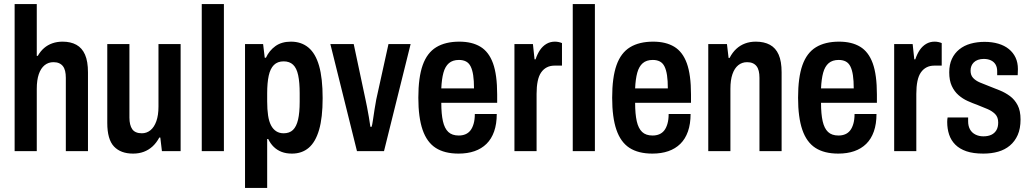

<svg xmlns="http://www.w3.org/2000/svg" viewBox="-20 -744 5071 945"><path d="M52 0V-724H161V-469H166Q179 -492 197 -507.5Q215 -523 238 -531Q261 -539 288 -539Q328 -539 356 -523.5Q384 -508 398.5 -475Q413 -442 413 -388V0H304V-361Q304 -380 300.5 -394.5Q297 -409 289.5 -418.5Q282 -428 270.5 -433Q259 -438 243 -438Q218 -438 199.5 -423Q181 -408 171 -379Q161 -350 161 -307V0Z M635 12Q574 12 541 -23Q508 -58 508 -139V-527H617V-165Q617 -147 620.5 -132.5Q624 -118 631 -108Q638 -98 650 -93Q662 -88 678 -88Q702 -88 720.5 -103Q739 -118 749.5 -147.5Q760 -177 760 -219V-527H869V0H777L769 -67H764Q750 -41 731 -23.5Q712 -6 688 3Q664 12 635 12Z M973 0V-724H1082V0Z M1186 181V-527H1275L1283 -460H1289Q1305 -495 1335.5 -517Q1366 -539 1412 -539Q1463 -539 1498 -510Q1533 -481 1550.5 -420Q1568 -359 1568 -261Q1568 -165 1550.5 -105Q1533 -45 1499.5 -16.5Q1466 12 1417 12Q1388 12 1366 3.5Q1344 -5 1327.5 -21Q1311 -37 1300 -60H1295V181ZM1376 -88Q1405 -88 1422 -104.5Q1439 -121 1447 -155Q1455 -189 1455 -244V-285Q1455 -339 1447.5 -374Q1440 -409 1422.5 -425.5Q1405 -442 1376 -442Q1346 -442 1328 -424Q1310 -406 1302.5 -371Q1295 -336 1295 -285V-245Q1295 -205 1299.5 -175.5Q1304 -146 1314 -127Q1324 -108 1339.5 -98Q1355 -88 1376 -88Z M1737 0 1606 -527H1721L1779 -254Q1782 -241 1786.5 -217.5Q1791 -194 1795.5 -168Q1800 -142 1803 -120H1809Q1812 -128 1815.5 -152.5Q1819 -177 1823.5 -205.5Q1828 -234 1832 -255L1892 -527H2001L1870 0Z M2237 12Q2168 12 2124.5 -16Q2081 -44 2060 -105Q2039 -166 2039 -263Q2039 -363 2060.5 -423.5Q2082 -484 2127 -511.5Q2172 -539 2241 -539Q2303 -539 2344.5 -514Q2386 -489 2406.5 -432.5Q2427 -376 2427 -279V-238H2152Q2152 -183 2160 -147.5Q2168 -112 2186.5 -94.5Q2205 -77 2238 -77Q2256 -77 2270.5 -83Q2285 -89 2295 -101.5Q2305 -114 2311 -134.5Q2317 -155 2317 -183H2425Q2425 -134 2412 -97Q2399 -60 2374.5 -36Q2350 -12 2315.5 0Q2281 12 2237 12ZM2152 -309H2313Q2313 -347 2309 -373.5Q2305 -400 2296.5 -417Q2288 -434 2273.5 -441.5Q2259 -449 2239 -449Q2208 -449 2189.5 -433Q2171 -417 2162.5 -386Q2154 -355 2152 -309Z M2512 0V-527H2603L2611 -452H2616Q2625 -479 2638 -498Q2651 -517 2669.5 -528Q2688 -539 2711 -539Q2721 -539 2730 -537Q2739 -535 2746 -532V-421H2709Q2688 -421 2671.5 -412.5Q2655 -404 2643.5 -387.5Q2632 -371 2626.5 -344.5Q2621 -318 2621 -282V0Z M2799 0V-724H2908V0Z M3191 12Q3122 12 3078.5 -16Q3035 -44 3014 -105Q2993 -166 2993 -263Q2993 -363 3014.5 -423.5Q3036 -484 3081 -511.5Q3126 -539 3195 -539Q3257 -539 3298.5 -514Q3340 -489 3360.5 -432.5Q3381 -376 3381 -279V-238H3106Q3106 -183 3114 -147.5Q3122 -112 3140.5 -94.5Q3159 -77 3192 -77Q3210 -77 3224.5 -83Q3239 -89 3249 -101.5Q3259 -114 3265 -134.5Q3271 -155 3271 -183H3379Q3379 -134 3366 -97Q3353 -60 3328.5 -36Q3304 -12 3269.5 0Q3235 12 3191 12ZM3106 -309H3267Q3267 -347 3263 -373.5Q3259 -400 3250.5 -417Q3242 -434 3227.5 -441.5Q3213 -449 3193 -449Q3162 -449 3143.5 -433Q3125 -417 3116.5 -386Q3108 -355 3106 -309Z M3466 0V-527H3558L3566 -459H3571Q3585 -486 3604 -503.5Q3623 -521 3647 -530Q3671 -539 3700 -539Q3741 -539 3769.5 -523.5Q3798 -508 3812.5 -475Q3827 -442 3827 -388V0H3718V-361Q3718 -380 3714.5 -394.5Q3711 -409 3703.5 -418.5Q3696 -428 3684.5 -433Q3673 -438 3657 -438Q3632 -438 3613.5 -423Q3595 -408 3585 -379Q3575 -350 3575 -307V0Z M4106 12Q4037 12 3993.5 -16Q3950 -44 3929 -105Q3908 -166 3908 -263Q3908 -363 3929.5 -423.5Q3951 -484 3996 -511.5Q4041 -539 4110 -539Q4172 -539 4213.5 -514Q4255 -489 4275.5 -432.5Q4296 -376 4296 -279V-238H4021Q4021 -183 4029 -147.5Q4037 -112 4055.5 -94.5Q4074 -77 4107 -77Q4125 -77 4139.5 -83Q4154 -89 4164 -101.5Q4174 -114 4180 -134.5Q4186 -155 4186 -183H4294Q4294 -134 4281 -97Q4268 -60 4243.5 -36Q4219 -12 4184.5 0Q4150 12 4106 12ZM4021 -309H4182Q4182 -347 4178 -373.5Q4174 -400 4165.5 -417Q4157 -434 4142.5 -441.5Q4128 -449 4108 -449Q4077 -449 4058.5 -433Q4040 -417 4031.5 -386Q4023 -355 4021 -309Z M4381 0V-527H4472L4480 -452H4485Q4494 -479 4507 -498Q4520 -517 4538.5 -528Q4557 -539 4580 -539Q4590 -539 4599 -537Q4608 -535 4615 -532V-421H4578Q4557 -421 4540.5 -412.5Q4524 -404 4512.5 -387.5Q4501 -371 4495.5 -344.5Q4490 -318 4490 -282V0Z M4820 12Q4770 12 4736.5 0.5Q4703 -11 4682 -32Q4661 -53 4651.5 -81.5Q4642 -110 4642 -144Q4642 -149 4642.5 -155Q4643 -161 4644 -166H4745Q4745 -161 4745 -156.5Q4745 -152 4745 -147Q4745 -124 4754 -107.5Q4763 -91 4780.5 -82Q4798 -73 4820 -73Q4843 -73 4859 -80.5Q4875 -88 4884 -103Q4893 -118 4893 -141Q4893 -167 4878.5 -182Q4864 -197 4841 -207Q4818 -217 4792 -227Q4767 -236 4742.5 -247Q4718 -258 4697.5 -276Q4677 -294 4664.5 -321Q4652 -348 4652 -388Q4652 -426 4665 -454Q4678 -482 4701.5 -501Q4725 -520 4757 -529Q4789 -538 4826 -538Q4863 -538 4893.5 -529Q4924 -520 4945.5 -502.5Q4967 -485 4978.5 -460.5Q4990 -436 4990 -404Q4990 -397 4989.5 -388Q4989 -379 4989 -374H4888V-393Q4888 -413 4880 -426.5Q4872 -440 4857 -447Q4842 -454 4822 -454Q4806 -454 4793.5 -449.5Q4781 -445 4773 -437Q4765 -429 4761 -419Q4757 -409 4757 -396Q4757 -374 4769.5 -360.5Q4782 -347 4803 -338Q4824 -329 4848 -320Q4874 -310 4901 -299Q4928 -288 4951 -271Q4974 -254 4988.5 -226.5Q5003 -199 5003 -156Q5003 -111 4989 -79.5Q4975 -48 4950.5 -27.5Q4926 -7 4893 2.5Q4860 12 4820 12Z"/></svg>

Font: Archivo SemiBold Condensed
Style: Regular
Weight: 600
Width: 3
Version: Version 2.001